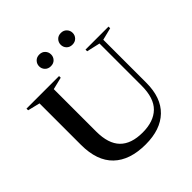

<svg xmlns="http://www.w3.org/2000/svg" viewBox="-237 -1084 1271 1271"><g transform="rotate(-45 399.0 -448.0)"><path d="M661 -284V-678L567 -699.5V-715H782.5V-699.5L696.5 -678V-275.5Q696.5 -135.5 620.2 -62.2Q544 11 405.5 11Q257.5 11 178.8 -64.8Q100 -140.5 100 -290.5V-678.5L14.5 -699.5V-715H319.5V-699.5L233.5 -678.5V-282Q233.5 -168 286.8 -113.5Q340 -59 446.5 -59Q550 -59 605.5 -113.2Q661 -167.5 661 -284ZM327.5 -799Q302.5 -799 287 -815Q271.5 -831 271.5 -853.5Q271.5 -876 287 -892.2Q302.5 -908.5 327.5 -908.5Q353 -908.5 368.2 -892.2Q383.5 -876 383.5 -853.5Q383.5 -831 368.2 -815Q353 -799 327.5 -799ZM529.5 -799Q504 -799 488.8 -815Q473.5 -831 473.5 -853.5Q473.5 -876 488.8 -892.2Q504 -908.5 529.5 -908.5Q554.5 -908.5 570 -892.2Q585.5 -876 585.5 -853.5Q585.5 -831 570 -815Q554.5 -799 529.5 -799Z"/></g></svg>

Font: Newsreader 72pt Medium
Style: Regular
Weight: 500
Designer: Hugues Gentile
Foundry: Production Type
Version: Version 1.003; ttfautohint (v1.8.3)